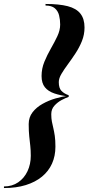

<svg xmlns="http://www.w3.org/2000/svg" viewBox="-60 -800 447 970"><path d="M-40 150V142Q1.5 142 32 121Q62.5 100 79 64.8Q95.5 29.5 95.5 -13Q95.5 -41 93 -63.2Q90.5 -85.5 87.8 -110.8Q85 -136 85 -173Q85 -207.5 104.5 -232.8Q124 -258 154.8 -275.2Q185.5 -292.5 220.8 -302.8Q256 -313 287 -316.5V-310.5Q272 -305.5 251.2 -294.5Q230.5 -283.5 214.8 -266Q199 -248.5 199 -223Q199 -201.5 202.2 -185.5Q205.5 -169.5 209.5 -152.5Q213.5 -135.5 216.8 -113.5Q220 -91.5 220 -59Q220 -12 202.8 26.5Q185.5 65 152 92.5Q118.5 120 70.2 135Q22 150 -40 150ZM287 -312.5Q245.5 -317.5 214.5 -328Q183.5 -338.5 166.8 -359.2Q150 -380 150 -416Q150 -453.5 164.2 -488Q178.5 -522.5 197 -554.8Q215.5 -587 229.8 -617.2Q244 -647.5 244 -676Q244 -700.5 238.5 -722.5Q233 -744.5 217 -758.2Q201 -772 170 -772V-780Q238.5 -780 282 -768.8Q325.5 -757.5 346.2 -731.2Q367 -705 367 -661Q367 -625 353.8 -592.2Q340.5 -559.5 321.2 -530.2Q302 -501 282.8 -475Q263.5 -449 250.2 -426.5Q237 -404 237 -385Q237 -354.5 250.8 -340.5Q264.5 -326.5 287 -319Z"/></svg>

Font: Bodoni Moda 72pt SemiBold
Style: Italic
Weight: 600
Italic angle: -13°
Designer: Owen Earl
Foundry: indestructible type
Version: Version 2.004